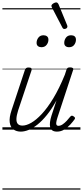

<svg xmlns="http://www.w3.org/2000/svg" viewBox="-20 -1074 686 1590"><path d="M152 16Q116 16 91 -2.5Q66 -21 60.5 -60.5Q55 -100 76 -162L186 -494Q191 -506 197 -510.5Q203 -515 217 -515Q233 -515 239 -509Q245 -503 241 -491L130 -159Q117 -118 116 -90Q115 -62 127.5 -48Q140 -34 166 -34Q198 -34 238.5 -57Q279 -80 325.5 -129.5Q372 -179 421 -259.5Q470 -340 517 -455L530 -495Q534 -508 540.5 -512Q547 -516 561 -516Q576 -516 583 -510.5Q590 -505 585 -493L456 -101Q448 -76 446 -61Q444 -46 448.5 -39Q453 -32 463 -32Q481 -32 498.5 -44Q516 -56 532.5 -73.5Q549 -91 562 -108Q569 -116 575.5 -116Q582 -116 590 -110Q600 -104 601 -97.5Q602 -91 597 -85Q585 -68 563.5 -44Q542 -20 513.5 -2Q485 16 452 16Q428 16 414 6.5Q400 -3 395.5 -20.5Q391 -38 394 -62.5Q397 -87 406 -115L448 -243Q409 -172 369 -122.5Q329 -73 290.5 -42.5Q252 -12 217 2Q182 16 152 16ZM323 -683Q306 -683 294.5 -692Q283 -701 283 -719Q283 -743 298 -762.5Q313 -782 340 -782Q358 -782 369.5 -773Q381 -764 381 -745Q381 -722 366 -702.5Q351 -683 323 -683ZM552 -683Q534 -683 523 -692Q512 -701 512 -719Q512 -743 526.5 -762.5Q541 -782 569 -782Q587 -782 598 -773Q609 -764 609 -745Q609 -722 594.5 -702.5Q580 -683 552 -683ZM513 -834Q509 -834 505 -836Q501 -838 497 -845L409 -1014Q407 -1018 406.5 -1021Q406 -1024 406 -1028Q408 -1035 414.5 -1040.5Q421 -1046 430 -1050Q439 -1054 446 -1054Q457 -1054 465 -1038L536 -865Q538 -861 538 -858Q538 -855 538 -852Q537 -843 529 -838.5Q521 -834 513 -834ZM0 486H646V496H0ZM0 -20H646V0H0ZM0 -505H646V-500H0ZM0 -1006H646V-996H0Z"/></svg>

Font: Playwrite CA Guides
Style: Regular
Weight: 400
Designer: Veronika Burian, José Scaglione
Foundry: TypeTogether
Version: Version 1.003